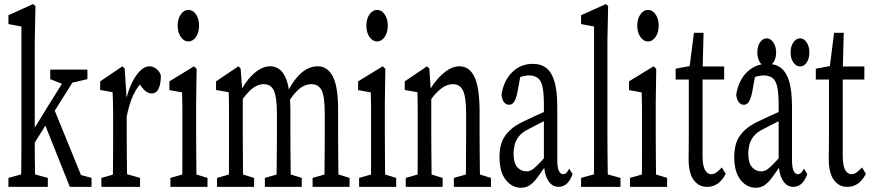

<svg xmlns="http://www.w3.org/2000/svg" viewBox="-20 -908 4248 933"><path d="M21 0V-43.5L107.4 -67.4H125L212.4 -43.5V0ZM81.5 0Q82.5 -30.8 83 -62.5Q83.5 -94.2 83.7 -126Q84 -157.7 84 -189.2Q84 -220.7 84 -252.4V-779.3L21 -791V-834L140.6 -888.2L152.3 -878.4L148.9 -706.5V-252.4Q148.9 -221.7 148.9 -189.7Q148.9 -157.7 149.4 -126Q149.9 -94.2 150.4 -63Q150.9 -31.7 151.9 0ZM116.7 -164.1V-239.3H119.1L220.7 -404.3L324.2 -569.8H371.6ZM319.3 0 191.9 -319.3 237.3 -391.6 373.5 -57.6 424.8 -43.5V0ZM224.1 -523.4V-569.8H404.8V-523.4L318.4 -503.4L294.9 -495.6Z M472.7 0V-43.5L556.6 -67.4H576.7L660.6 -43.5V0ZM527.3 0Q528.3 -27.3 528.8 -72.8Q529.3 -118.2 529.5 -166.5Q529.8 -214.8 529.8 -252.4V-310.1Q529.8 -343.3 529.5 -367.9Q529.3 -392.6 528.8 -414.3Q528.3 -436 527.3 -460L466.8 -470.7V-512.7L575.2 -585.9L585.9 -574.2L595.7 -424.3V-421.9V-252.4Q595.7 -214.8 596.2 -166.5Q596.7 -118.2 597.2 -73.2Q597.7 -28.3 598.1 0ZM594.2 -334 582.5 -416H590.8Q603.5 -470.2 622.1 -507.6Q640.6 -544.9 662.4 -565.4Q684.1 -585.9 705.6 -585.9Q723.1 -585.9 739.5 -573.7Q755.9 -561.5 761.7 -541.5Q761.7 -500 750.7 -477.1Q739.7 -454.1 716.8 -454.1Q704.1 -454.1 692.4 -461.7Q680.7 -469.2 668.9 -484.4L648.4 -512.7L686 -523.4Q650.4 -494.1 628.7 -448.2Q606.9 -402.3 594.2 -334Z M808.1 0V-43.5L892.1 -67.4H910.6L988.3 -43.5V0ZM864.7 0Q865.7 -27.3 866 -72.5Q866.2 -117.7 866.2 -166.3Q866.2 -214.8 866.2 -251.5V-308.1Q866.2 -357.4 866.2 -390.4Q866.2 -423.3 864.7 -459L803.2 -470.2V-512.7L922.9 -585.9L935.5 -573.2L933.1 -410.2V-251.5Q933.1 -213.9 933.6 -165.8Q934.1 -117.7 934.3 -72.5Q934.6 -27.3 935.5 0ZM895.5 -706.5Q874 -706.5 858.6 -728.3Q843.3 -750 843.3 -783.2Q843.3 -816.4 858.6 -838.1Q874 -859.9 895.5 -859.9Q917 -859.9 932.1 -838.6Q947.3 -817.4 947.3 -783.2Q947.3 -750 932.1 -728.3Q917 -706.5 895.5 -706.5Z M1034.7 0V-43.5L1118.7 -67.4H1137.2L1214.8 -43.5V0ZM1091.3 0Q1092.3 -27.3 1092.5 -72.8Q1092.8 -118.2 1092.8 -166.5Q1092.8 -214.8 1092.8 -252.4V-310.1Q1092.8 -343.3 1092.8 -367.9Q1092.8 -392.6 1092.5 -414.3Q1092.3 -436 1091.3 -460L1029.8 -470.7V-512.7L1138.7 -585.9L1149.4 -574.2L1159.7 -435.1V-432.6V-252.4Q1159.7 -214.8 1160.2 -166.5Q1160.6 -118.2 1160.9 -73.2Q1161.1 -28.3 1162.1 0ZM1267.1 0V-43.5L1351.1 -67.4H1369.6L1446.3 -43.5V0ZM1322.8 0Q1323.7 -27.3 1324.2 -72Q1324.7 -116.7 1325.2 -165.5Q1325.7 -214.4 1325.7 -252.4V-354Q1325.7 -435.5 1311 -467.3Q1296.4 -499 1262.2 -499Q1243.7 -499 1226.3 -490.7Q1209 -482.4 1190.7 -464.1Q1172.4 -445.8 1151.4 -416.5L1139.6 -457.5H1145.5Q1164.1 -495.1 1188 -523.9Q1211.9 -552.7 1238.8 -569.3Q1265.6 -585.9 1292 -585.9Q1341.8 -585.9 1366.5 -533.7Q1391.1 -481.4 1391.1 -364.3V-252.4Q1391.1 -213.9 1391.6 -165.3Q1392.1 -116.7 1392.6 -72.5Q1393.1 -28.3 1393.6 0ZM1499 0V-43.5L1584 -67.4H1601.1L1678.7 -43.5V0ZM1555.7 0Q1556.6 -27.3 1556.9 -72Q1557.1 -116.7 1557.6 -165.5Q1558.1 -214.4 1558.1 -252.4V-356.4Q1558.1 -440.4 1542.7 -469.7Q1527.3 -499 1493.2 -499Q1476.6 -499 1459.2 -491.7Q1441.9 -484.4 1423.6 -466.3Q1405.3 -448.2 1383.8 -416.5L1368.7 -455.1H1374.5Q1395.5 -498.5 1419.7 -528.1Q1443.8 -557.6 1470 -571.8Q1496.1 -585.9 1523.9 -585.9Q1571.3 -585.9 1597.2 -536.6Q1623 -487.3 1623 -376V-252.4Q1623 -213.9 1623.5 -165.3Q1624 -116.7 1624.3 -72.5Q1624.5 -28.3 1625.5 0Z M1725.1 0V-43.5L1809.1 -67.4H1827.6L1905.3 -43.5V0ZM1781.7 0Q1782.7 -27.3 1783 -72.5Q1783.2 -117.7 1783.2 -166.3Q1783.2 -214.8 1783.2 -251.5V-308.1Q1783.2 -357.4 1783.2 -390.4Q1783.2 -423.3 1781.7 -459L1720.2 -470.2V-512.7L1839.8 -585.9L1852.5 -573.2L1850.1 -410.2V-251.5Q1850.1 -213.9 1850.6 -165.8Q1851.1 -117.7 1851.3 -72.5Q1851.6 -27.3 1852.5 0ZM1812.5 -706.5Q1791 -706.5 1775.6 -728.3Q1760.3 -750 1760.3 -783.2Q1760.3 -816.4 1775.6 -838.1Q1791 -859.9 1812.5 -859.9Q1834 -859.9 1849.1 -838.6Q1864.3 -817.4 1864.3 -783.2Q1864.3 -750 1849.1 -728.3Q1834 -706.5 1812.5 -706.5Z M1951.7 0V-43.5L2035.2 -67.4H2053.2L2130.9 -43.5V0ZM2008.3 0Q2009.3 -27.3 2009.5 -72.8Q2009.8 -118.2 2009.8 -166.5Q2009.8 -214.8 2009.8 -252.4V-310.1Q2009.8 -343.3 2009.8 -367.9Q2009.8 -392.6 2009.5 -414.3Q2009.3 -436 2008.3 -460L1946.8 -470.7V-512.7L2055.2 -585.9L2066.4 -574.2L2075.7 -435.1V-433.1V-252.4Q2075.7 -214.8 2076.2 -166.5Q2076.7 -118.2 2077.1 -73.2Q2077.6 -28.3 2078.1 0ZM2185.5 0V-43.5L2271 -67.4H2288.1L2365.7 -43.5V0ZM2243.2 0Q2244.1 -27.3 2244.1 -72Q2244.1 -116.7 2244.6 -165.5Q2245.1 -214.4 2245.1 -252.4V-354Q2245.1 -436.5 2230 -467.8Q2214.8 -499 2181.6 -499Q2163.1 -499 2145.3 -490.7Q2127.4 -482.4 2108.4 -464.6Q2089.4 -446.8 2068.4 -416.5L2058.1 -462.4H2064Q2083 -498 2107.7 -525.6Q2132.3 -553.2 2158.9 -569.6Q2185.5 -585.9 2211.4 -585.9Q2261.2 -585.9 2285.9 -533.7Q2310.5 -481.4 2310.5 -364.3V-252.4Q2310.5 -213.9 2311 -165.3Q2311.5 -116.7 2312 -72.5Q2312.5 -28.3 2312.5 0Z M2511.2 4.4Q2468.8 4.4 2438 -33.7Q2407.2 -71.8 2407.2 -146Q2407.2 -181.2 2416.7 -212.2Q2426.3 -243.2 2454.1 -271.5Q2481.9 -299.8 2535.2 -323.2Q2555.2 -333 2575.7 -342.3Q2596.2 -351.6 2615.7 -360.4Q2635.3 -369.1 2655.3 -377.4V-334Q2628.4 -322.3 2603.3 -309.1Q2578.1 -295.9 2552.2 -282.7Q2517.1 -266.1 2501.2 -245.1Q2485.4 -224.1 2480.5 -202.9Q2475.6 -181.6 2475.6 -162.6Q2475.6 -115.7 2493.9 -95.5Q2512.2 -75.2 2538.1 -75.2Q2550.8 -75.2 2562.7 -81.8Q2574.7 -88.4 2593.5 -107.2Q2612.3 -126 2643.6 -161.6L2653.8 -101.6H2630.4Q2606.9 -65.9 2589.1 -42.5Q2571.3 -19 2553.2 -7.3Q2535.2 4.4 2511.2 4.4ZM2694.3 0Q2661.6 0 2642.3 -33Q2623 -65.9 2623 -120.6V-126.5V-396.5Q2623 -455.6 2616 -487.1Q2608.9 -518.6 2592 -530Q2575.2 -541.5 2550.3 -541.5Q2537.6 -541.5 2520.3 -537.4Q2502.9 -533.2 2480.5 -521L2512.7 -559.1L2493.7 -456.5Q2487.8 -429.2 2478.8 -414.1Q2469.7 -398.9 2453.6 -398.9Q2438 -398.9 2428.5 -412.4Q2418.9 -425.8 2417 -448.2Q2427.7 -516.6 2468.8 -557.1Q2509.8 -597.7 2568.8 -597.7Q2609.9 -597.7 2636 -576.4Q2662.1 -555.2 2675 -509.8Q2688 -464.4 2688 -388.2V-132.3Q2688 -93.8 2695.8 -77.6Q2703.6 -61.5 2716.3 -61.5Q2726.1 -61.5 2733.2 -69.1Q2740.2 -76.7 2746.1 -88.4L2762.2 -61.5Q2749 -26.4 2731.7 -13.2Q2714.4 0 2694.3 0Z M2803.7 0V-43.5L2890.1 -67.4H2907.7L2995.1 -43.5V0ZM2865.2 0Q2866.2 -41.5 2866.5 -83.7Q2866.7 -126 2866.7 -168Q2866.7 -210 2866.7 -252.4V-779.3L2803.7 -791V-834L2924.3 -888.2L2935.1 -878.4L2931.6 -706.5V-252.4Q2931.6 -210.9 2932.1 -168.5Q2932.6 -126 2933.1 -84.2Q2933.6 -42.5 2934.6 0Z M3041.5 0V-43.5L3125.5 -67.4H3144L3221.7 -43.5V0ZM3098.1 0Q3099.1 -27.3 3099.4 -72.5Q3099.6 -117.7 3099.6 -166.3Q3099.6 -214.8 3099.6 -251.5V-308.1Q3099.6 -357.4 3099.6 -390.4Q3099.6 -423.3 3098.1 -459L3036.6 -470.2V-512.7L3156.2 -585.9L3168.9 -573.2L3166.5 -410.2V-251.5Q3166.5 -213.9 3167 -165.8Q3167.5 -117.7 3167.7 -72.5Q3168 -27.3 3168.9 0ZM3128.9 -706.5Q3107.4 -706.5 3092 -728.3Q3076.7 -750 3076.7 -783.2Q3076.7 -816.4 3092 -838.1Q3107.4 -859.9 3128.9 -859.9Q3150.4 -859.9 3165.5 -838.6Q3180.7 -817.4 3180.7 -783.2Q3180.7 -750 3165.5 -728.3Q3150.4 -706.5 3128.9 -706.5Z M3359.9 -521.5V-585H3499V-521.5ZM3415.5 0Q3375.5 0 3350.8 -33.4Q3326.2 -66.9 3326.2 -136.7Q3326.2 -159.2 3326.7 -181.2Q3327.1 -203.1 3327.1 -238.3V-521.5H3263.2V-574.2L3359.9 -592.3L3327.1 -552.7L3352.1 -748.5H3398.9L3394 -561V-537.6V-149.9Q3394 -104 3405.5 -82.8Q3417 -61.5 3436.5 -61.5Q3449.2 -61.5 3461.4 -70.3Q3473.6 -79.1 3487.8 -94.2L3506.3 -63.5Q3496.6 -43.5 3482.7 -28.8Q3468.8 -14.2 3452.1 -7.1Q3435.5 0 3415.5 0Z M3651.9 4.4Q3609.4 4.4 3578.6 -33.7Q3547.9 -71.8 3547.9 -146Q3547.9 -181.2 3557.4 -212.2Q3566.9 -243.2 3594.7 -271.5Q3622.6 -299.8 3675.8 -323.2Q3695.8 -333 3716.3 -342.3Q3736.8 -351.6 3756.3 -360.4Q3775.9 -369.1 3795.9 -377.4V-334Q3769 -322.3 3743.9 -309.1Q3718.8 -295.9 3692.9 -282.7Q3657.7 -266.1 3641.8 -245.1Q3626 -224.1 3621.1 -202.9Q3616.2 -181.6 3616.2 -162.6Q3616.2 -115.7 3634.5 -95.5Q3652.8 -75.2 3678.7 -75.2Q3691.4 -75.2 3703.4 -81.8Q3715.3 -88.4 3734.1 -107.2Q3752.9 -126 3784.2 -161.6L3794.4 -101.6H3771Q3747.6 -65.9 3729.7 -42.5Q3711.9 -19 3693.8 -7.3Q3675.8 4.4 3651.9 4.4ZM3835 0Q3802.2 0 3783 -33Q3763.7 -65.9 3763.7 -120.6V-126.5V-396.5Q3763.7 -455.6 3756.6 -487.1Q3749.5 -518.6 3732.7 -530Q3715.8 -541.5 3690.9 -541.5Q3678.2 -541.5 3660.9 -537.4Q3643.6 -533.2 3621.1 -521L3653.3 -559.1L3634.3 -456.5Q3628.4 -429.2 3619.4 -414.1Q3610.4 -398.9 3594.2 -398.9Q3578.6 -398.9 3569.1 -412.4Q3559.6 -425.8 3557.6 -448.2Q3568.4 -516.6 3609.4 -557.1Q3650.4 -597.7 3709.5 -597.7Q3750.5 -597.7 3776.6 -576.4Q3802.7 -555.2 3815.7 -509.8Q3828.6 -464.4 3828.6 -388.2V-132.3Q3828.6 -93.8 3836.4 -77.6Q3844.2 -61.5 3856.9 -61.5Q3866.7 -61.5 3873.8 -69.1Q3880.9 -76.7 3886.7 -88.4L3902.8 -61.5Q3889.6 -26.4 3872.3 -13.2Q3855 0 3835 0ZM3705.1 -585Q3686.5 -585 3673.3 -604.2Q3660.2 -623.5 3660.2 -653.3Q3660.2 -682.6 3673.3 -702.1Q3686.5 -721.7 3705.1 -721.7Q3724.1 -721.7 3737.8 -701.7Q3751.5 -681.6 3751.5 -653.3Q3751.5 -623.5 3737.8 -604.2Q3724.1 -585 3705.1 -585ZM3868.2 -585Q3849.1 -585 3835.4 -604.2Q3821.8 -623.5 3821.8 -653.3Q3821.8 -682.6 3835.4 -702.1Q3849.1 -721.7 3868.2 -721.7Q3886.7 -721.7 3899.9 -701.7Q3913.1 -681.6 3913.1 -653.3Q3913.1 -623.5 3899.9 -604.2Q3886.7 -585 3868.2 -585Z M4041 -521.5V-585H4180.2V-521.5ZM4096.7 0Q4056.6 0 4032 -33.4Q4007.3 -66.9 4007.3 -136.7Q4007.3 -159.2 4007.8 -181.2Q4008.3 -203.1 4008.3 -238.3V-521.5H3944.3V-574.2L4041 -592.3L4008.3 -552.7L4033.2 -748.5H4080.1L4075.2 -561V-537.6V-149.9Q4075.2 -104 4086.7 -82.8Q4098.1 -61.5 4117.7 -61.5Q4130.4 -61.5 4142.6 -70.3Q4154.8 -79.1 4168.9 -94.2L4187.5 -63.5Q4177.7 -43.5 4163.8 -28.8Q4149.9 -14.2 4133.3 -7.1Q4116.7 0 4096.7 0Z"/></svg>

Font: Scarab Serif
Style: Regular
Weight: 400
Designer: John Roberts
Foundry: Scarab
Version: 1.0